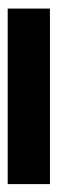

<svg xmlns="http://www.w3.org/2000/svg" viewBox="150 -190 147 486"><g transform="rotate(-90 223.0 53.5)"><path d="M444.8 106.9H0.5V0H444.8Z"/></g></svg>

Font: Roboto Web
Style: Bold
Weight: 700
Designer: Google
Version: Version 1.200310; 2013